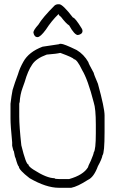

<svg xmlns="http://www.w3.org/2000/svg" viewBox="-20 -891 540 901"><path d="M265.6 -685.5Q279.8 -685.5 339.8 -656.2Q373.5 -636.2 394.5 -599.6Q394.5 -594.7 419.9 -548.8Q419.9 -543.5 439.5 -498Q470.7 -384.3 470.7 -349.6V-271.5Q470.7 -173.3 460.9 -162.1Q458 -144.5 439.5 -111.3Q420.4 -59.1 392.6 -46.9Q344.2 -15.6 314.5 -9.8H255.9Q196.8 -9.8 119.1 -54.7Q68.4 -93.8 68.4 -109.4Q63 -112.3 52.7 -150.4Q50.3 -150.4 44.9 -181.6Q42.5 -181.6 37.1 -207V-222.7Q29.3 -301.8 29.3 -334V-404.3Q33.7 -441.9 39.1 -468.8Q48.8 -501.5 64.5 -543Q72.3 -570.8 89.8 -601.6Q115.2 -647.5 179.7 -671.9L257.8 -683.6Q257.8 -685.5 265.6 -685.5ZM70.3 -402.3V-343.8Q70.3 -297.9 80.1 -209Q102.1 -119.1 113.3 -119.1Q113.3 -109.9 138.7 -93.8Q199.7 -54.7 236.3 -54.7Q236.3 -50.8 255.9 -50.8H304.7Q370.1 -69.3 392.6 -105.5Q392.6 -109.4 406.2 -136.7Q419.9 -168.9 419.9 -175.8Q429.7 -188.5 429.7 -265.6V-306.6Q429.7 -380.9 419.9 -410.2Q392.1 -518.6 365.2 -562.5Q341.3 -613.3 326.2 -613.3Q326.2 -619.6 263.7 -642.6H261.7Q247.6 -638.7 199.2 -634.8Q149.4 -616.7 130.9 -587.9Q110.8 -559.1 95.7 -505.9Q95.7 -503.9 85.9 -478.5Q74.2 -447.3 72.3 -410.2Q70.3 -410.2 70.3 -402.3ZM253.9 -871.1H257.8Q274.4 -871.1 322.3 -808.6Q332 -808.6 363.3 -757.8Q367.2 -751.5 367.2 -746.1Q367.2 -730.5 345.7 -726.6Q329.6 -726.6 304.7 -771.5Q290 -780.3 265.6 -812.5Q255.9 -818.4 255.9 -824.2H253.9Q221.7 -793 195.3 -752Q169.4 -716.8 156.2 -716.8Q140.6 -716.8 136.7 -738.3Q136.7 -749.5 160.2 -775.4Q179.7 -808.6 236.3 -865.2Q243.7 -871.1 253.9 -871.1Z"/></svg>

Font: CEF Fonts CJK Mono
Style: Regular
Weight: 400
Designer: PartyBoss (派对大魔王)
Version: Release 2.25